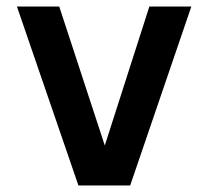

<svg xmlns="http://www.w3.org/2000/svg" viewBox="-20 -570 640 590"><path d="M221 0 32 -550H162L302 -123L439 -550H568L380 0Z"/></svg>

Font: Tiny
Style: Bold
Weight: 700
Monospace: yes
Designer: Philipp Nurullin, Konstantin Bulenkov
Foundry: JetBrains
Version: Version 2.251; ttfautohint (v1.8.4.7-5d5b)